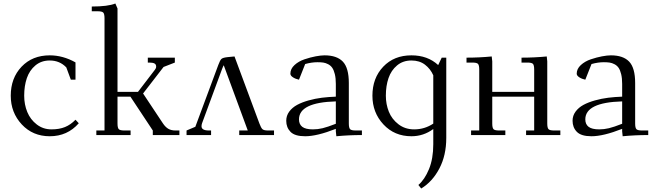

<svg xmlns="http://www.w3.org/2000/svg" viewBox="-20 -766 3715 1089"><path d="M41 -223.1Q41 -323.2 102.3 -387.7Q163.6 -452.1 262.2 -452.1Q336.9 -452.1 408.2 -412.1V-314H381.8L356 -383.8Q318.4 -422.9 262.2 -422.9Q214.4 -422.9 180.9 -395Q147.5 -367.2 132.3 -323Q117.2 -278.8 117.2 -223.1Q117.2 -173.3 134.8 -130.6Q152.3 -87.9 188.5 -60.1Q224.6 -32.2 272 -32.2Q316.4 -32.2 348.6 -45.4Q380.9 -58.6 408.2 -86.9L426.8 -66.9Q362.3 6.8 262.2 6.8Q166 6.8 103.5 -60.3Q41 -127.4 41 -223.1Z M500.5 -702.1V-729Q592.3 -729 634.3 -746.1L646.5 -717.8V-245.1H762.7L858.4 -370.1Q865.7 -378.9 865.7 -388.2Q865.7 -400.9 856.2 -406Q846.7 -411.1 826.7 -411.1H818.4V-439H971.7V-411.1L907.7 -386.2L791.5 -235.8L904.3 -65.9Q918.5 -44.9 934.8 -35.4Q951.2 -25.9 975.6 -25.9H997.6V0H846.7V-25.9L719.7 -217.8H646.5V-65.9Q646.5 -41 653.6 -33.4Q660.6 -25.9 685.5 -25.9H720.7V0H526.4V-25.9H572.8V-662.1Q572.8 -687 565.7 -694.6Q558.6 -702.1 533.7 -702.1Z M1038.1 0V-25.9L1087.9 -46.9L1218.3 -397.9Q1228 -424.3 1235.8 -431.6Q1243.7 -439 1270 -441.9L1310.1 -445.8L1451.2 -65.9Q1460.4 -41 1468.5 -33.4Q1476.6 -25.9 1500 -25.9H1534.2V0H1336.9V-25.9H1385.3L1249 -396Q1245.6 -390.6 1239.3 -374L1126 -66.9Q1123 -58.1 1123 -49.8Q1123 -25.9 1165 -25.9H1177.2V0Z M1603.5 -81.1Q1603.5 -109.9 1620.6 -133.1Q1637.7 -156.2 1665.3 -171.1Q1692.9 -186 1730.5 -196.5Q1768.1 -207 1805.9 -211.7Q1843.8 -216.3 1884.8 -217.8V-290Q1884.8 -322.3 1879.2 -345.2Q1873.5 -368.2 1864.7 -381.1Q1856 -394 1841.6 -401.6Q1827.1 -409.2 1813.5 -411.1Q1799.8 -413.1 1780.8 -413.1Q1747.6 -413.1 1710.9 -402.8L1675.8 -314Q1656.7 -317.9 1641.8 -327.4Q1627 -336.9 1627 -348.1Q1627 -375.5 1650.4 -397Q1673.8 -418.5 1707.3 -429.7Q1740.7 -440.9 1770.5 -446.5Q1800.3 -452.1 1820.8 -452.1Q1890.6 -452.1 1924.6 -416.5Q1958.5 -380.9 1958.5 -294.9V-65.9Q1958.5 -41 1965.6 -33.4Q1972.7 -25.9 1997.6 -25.9H2032.7V0Q1957.5 0 1887.7 6.8L1884.8 -21V-35.2Q1777.8 6.8 1710.9 6.8Q1652.3 6.8 1627.9 -18.1Q1603.5 -43 1603.5 -81.1ZM1675.8 -88.9Q1675.8 -61 1694.6 -46.6Q1713.4 -32.2 1754.9 -32.2Q1782.2 -32.2 1809.8 -38.8Q1837.4 -45.4 1884.8 -64V-190.9Q1675.8 -185.1 1675.8 -88.9Z M2092.3 -223.1Q2092.3 -323.2 2153.6 -387.7Q2214.8 -452.1 2313.5 -452.1Q2405.8 -452.1 2465.3 -397L2485.4 -439H2511.2V16.1Q2511.2 115.2 2471.9 189.9Q2432.6 264.6 2369.1 303.2L2353 283.2Q2388.7 252.4 2413.1 193.4Q2437.5 134.3 2437.5 51.8V-34.2Q2382.3 6.8 2313.5 6.8Q2217.3 6.8 2154.8 -60.3Q2092.3 -127.4 2092.3 -223.1ZM2168.5 -223.1Q2168.5 -174.8 2185.5 -132.3Q2202.6 -89.8 2240.2 -61Q2277.8 -32.2 2329.1 -32.2Q2388.2 -32.2 2437.5 -64.9V-338.9Q2421.4 -375.5 2390.4 -399.2Q2359.4 -422.9 2313.5 -422.9Q2265.6 -422.9 2232.2 -395Q2198.7 -367.2 2183.6 -323Q2168.5 -278.8 2168.5 -223.1Z M2626 -411.1V-439Q2698.7 -439 2769 -445.8L2772 -418V-245.1H3009.8V-371.1Q3009.8 -396.5 3002.7 -403.8Q2995.6 -411.1 2971.2 -411.1H2938V-439Q3011.2 -439 3081.1 -445.8L3084 -418V-65.9Q3084 -41 3091.1 -33.4Q3098.1 -25.9 3123 -25.9H3158.2V0H2963.9V-25.9H3009.8V-217.8H2772V-65.9Q2772 -41 2779.1 -33.4Q2786.1 -25.9 2811 -25.9H2846.2V0H2651.9V-25.9H2698.2V-371.1Q2698.2 -396 2691.2 -403.6Q2684.1 -411.1 2659.2 -411.1Z M3227.5 -81.1Q3227.5 -109.9 3244.6 -133.1Q3261.7 -156.2 3289.3 -171.1Q3316.9 -186 3354.5 -196.5Q3392.1 -207 3429.9 -211.7Q3467.8 -216.3 3508.8 -217.8V-290Q3508.8 -322.3 3503.2 -345.2Q3497.6 -368.2 3488.8 -381.1Q3480 -394 3465.6 -401.6Q3451.2 -409.2 3437.5 -411.1Q3423.8 -413.1 3404.8 -413.1Q3371.6 -413.1 3335 -402.8L3299.8 -314Q3280.8 -317.9 3265.9 -327.4Q3251 -336.9 3251 -348.1Q3251 -375.5 3274.4 -397Q3297.9 -418.5 3331.3 -429.7Q3364.7 -440.9 3394.5 -446.5Q3424.3 -452.1 3444.8 -452.1Q3514.6 -452.1 3548.6 -416.5Q3582.5 -380.9 3582.5 -294.9V-65.9Q3582.5 -41 3589.6 -33.4Q3596.7 -25.9 3621.6 -25.9H3656.7V0Q3581.5 0 3511.7 6.8L3508.8 -21V-35.2Q3401.9 6.8 3335 6.8Q3276.4 6.8 3252 -18.1Q3227.5 -43 3227.5 -81.1ZM3299.8 -88.9Q3299.8 -61 3318.6 -46.6Q3337.4 -32.2 3378.9 -32.2Q3406.2 -32.2 3433.8 -38.8Q3461.4 -45.4 3508.8 -64V-190.9Q3299.8 -185.1 3299.8 -88.9Z"/></svg>

Font: Dihjauti
Style: Regular
Weight: 400
Designer: T. Christopher White
Version: Version 3.0.0